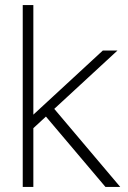

<svg xmlns="http://www.w3.org/2000/svg" viewBox="-20 -740 508 760"><path d="M70 0V-720H112V0ZM387 -540H445L88 -210.5V-264ZM147.5 -295.5 183 -323 456 0H397.5Z"/></svg>

Font: Hauora
Style: Regular
Weight: 400
Designer: Wayne Shih
Foundry: WCYS
Version: Version 1.001